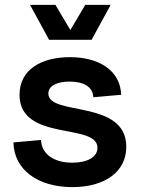

<svg xmlns="http://www.w3.org/2000/svg" viewBox="-20 -750 576 786"><path d="M276 16C411 16 497 -48 497 -149C497 -345 178 -273 178 -367C178 -399 214 -416 265 -416C322 -416 360 -395 362 -352L476 -362C473 -458 390 -516 266 -516C149 -516 60 -465 60 -362C60 -168 379 -249 379 -145C379 -106 336 -84 276 -84C201 -84 150 -119 148 -177L35 -167C37 -56 134 16 276 16ZM181 -587H355L433 -730H329L268 -627L207 -730H103Z"/></svg>

Font: Uncut Sans Semibold
Style: Regular
Weight: 600
Designer: Kasper Nordkvist
Foundry: UNCUT.wtf
Version: Version 1.304;Glyphs 3.2 (3246)